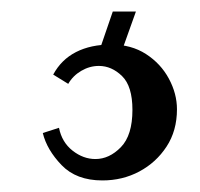

<svg xmlns="http://www.w3.org/2000/svg" viewBox="-20 -20 346 332"><path d="M157 292Q112 292 86.5 265.5Q61 239 54 210L82 201Q87 226 105.5 240.5Q124 255 145 255Q169 255 189 234.5Q209 214 209 170Q209 129 191 111.5Q173 94 151 94Q135 94 120.5 102.5Q106 111 98 125L72 109Q86 83 111.5 70Q137 57 172 57Q207 57 232.5 73.5Q258 90 272 116Q286 142 286 169Q286 206 268 233.5Q250 261 221 276.5Q192 292 157 292ZM190 70 152 67 175 0H215Z"/></svg>

Font: Baskervville
Style: Bold
Weight: 700
Version: Version 1.100